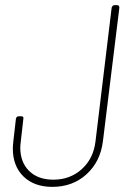

<svg xmlns="http://www.w3.org/2000/svg" viewBox="-20 -720 517 748"><path d="M30 -141Q30 -150 32 -170L42 -257Q44 -267 53 -267H63Q73 -267 71 -257L61 -169Q59 -153 59 -145Q59 -88 93.5 -54Q128 -20 188 -20Q253 -20 298.5 -61Q344 -102 352 -169L415 -690Q416 -694 419 -697Q422 -700 426 -700H436Q445 -700 445 -690L381 -170Q371 -90 317 -41Q263 8 184 8Q113 8 71.5 -32.5Q30 -73 30 -141Z"/></svg>

Font: Barlow Semi Condensed Thin
Style: Italic
Weight: 250
Width: 4
Italic angle: -7°
Designer: Jeremy Tribby
Foundry: Tribby Type
Version: Version 1.408